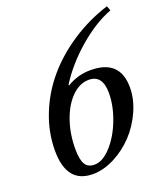

<svg xmlns="http://www.w3.org/2000/svg" viewBox="-143 -881 865 991"><g transform="rotate(-20 289.0 -385.0)"><path d="M560.1 -779.8 569.8 -753.9Q477.1 -718.3 385 -638.4Q293 -558.6 234.9 -465.8L237.8 -462.9Q296.4 -499 367.2 -499Q528.8 -499 528.8 -346.2Q528.8 -281.7 499.5 -216.6Q470.2 -151.4 423.8 -102.1Q377.4 -52.7 316.9 -21.5Q256.3 9.8 196.8 9.8Q53.2 9.8 53.2 -170.9Q53.2 -270.5 91.1 -366.7Q128.9 -462.9 195.8 -542Q262.7 -621.1 356.7 -683.1Q450.7 -745.1 560.1 -779.8ZM221.2 -33.2Q266.6 -33.2 313 -84.2Q359.4 -135.3 388.2 -210.9Q417 -286.6 417 -356Q417 -455.1 341.8 -455.1Q291.5 -455.1 248.5 -412.8Q205.6 -370.6 180.2 -298.6Q154.8 -226.6 154.8 -143.1Q154.8 -85 170.2 -59.1Q185.5 -33.2 221.2 -33.2Z"/></g></svg>

Font: Libre Caslon Text
Style: Italic
Weight: 400
Italic angle: -25°
Designer: Pablo Impallari, Rodrigo Fuenzalida
Foundry: Pablo Impallari, Rodrigo Fuenzalida
Version: Version 1.002